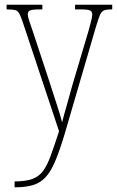

<svg xmlns="http://www.w3.org/2000/svg" viewBox="-20 -556 497 816"><path d="M42 215Q89 215 117.5 204.5Q146 194 163.5 170Q181 146 196 104.5Q211 63 231 2L78 -458Q69 -485 62.5 -497.5Q56 -510 45 -513Q34 -516 10 -516H8V-536H160V-516H151Q117 -516 107.5 -511.5Q98 -507 98 -495Q98 -486 104 -468Q110 -450 121 -418L186 -221Q204 -164 220.5 -114.5Q237 -65 244 -36Q251 -65 262.5 -104Q274 -143 287 -192L356 -424Q362 -447 367 -465.5Q372 -484 372 -494Q372 -505 364.5 -510.5Q357 -516 323 -516H299V-536H457V-516H453Q432 -516 421.5 -511.5Q411 -507 404.5 -491.5Q398 -476 388 -443L254 16Q233 86 214 130.5Q195 175 172.5 198.5Q150 222 119 231Q88 240 43 240H42Z"/></svg>

Font: Noto Serif Condensed Thin
Style: Regular
Weight: 100
Width: 3
Designer: Monotype Design Team
Foundry: Monotype Imaging Inc.
Version: Version 2.013; ttfautohint (v1.8.4.7-5d5b)